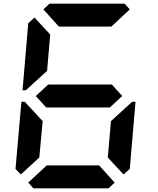

<svg xmlns="http://www.w3.org/2000/svg" viewBox="-20 -1020 856 1040"><path d="M93 -75 64 -105 96 -469H114L126 -456L211 -364L193 -167ZM134 -544 120 -531H102L133 -894L167 -925L252 -833L235 -636ZM586 -562 642 -500 575 -438H230L174 -500L241 -562ZM215 -969 248 -1000H655L683 -969L583 -876H299ZM601 -31 568 0H161L133 -31L233 -124H517ZM682 -456 696 -469H714L683 -105L649 -75L564 -167L581 -364Z"/></svg>

Font: DSEG7 Classic Mini
Style: Bold Italic
Weight: 700
Italic angle: -5°
Designer: Keshikan(Twitter:@keshinomi_88pro)
Version: Version 0.46